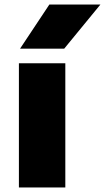

<svg xmlns="http://www.w3.org/2000/svg" viewBox="-20 -828 464 848"><path d="M63.5 0V-548.5H268.5V0ZM68.5 -613 198 -808H423.5L263.5 -613Z"/></svg>

Font: Encode Sans Exp XBd
Style: Regular
Weight: 800
Width: 7
Designer: Multiple Designers
Foundry: Impallari Type
Version: Version 3.002; ttfautohint (v1.8.3) -l 8 -r 50 -G 200 -x 14 